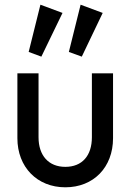

<svg xmlns="http://www.w3.org/2000/svg" viewBox="-20 -787 556 817"><path d="M258 10C378 10 461 -75 461 -199V-475H371V-203C371 -124 329 -77 258 -77C187 -77 144 -125 144 -203V-475H54V-199C54 -76 138 10 258 10ZM102 -566 156 -546 246 -732 152 -767ZM273 -566 328 -546 417 -732 323 -767Z"/></svg>

Font: MV Cash
Style: Regular
Weight: 400
Designer: Rodrigo Fuenzalida
Foundry: fragTYPE
Version: Version 1.100;Glyphs 3.1.2 (3151)